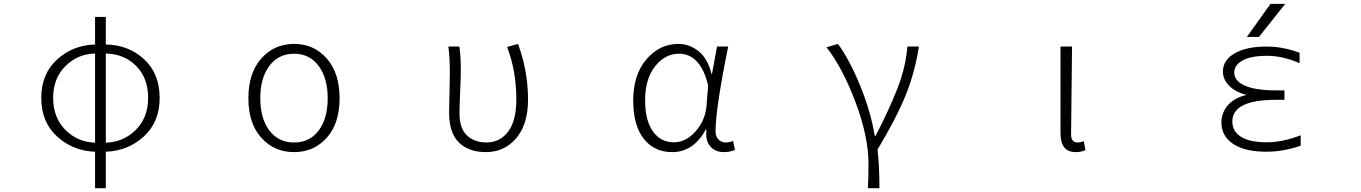

<svg xmlns="http://www.w3.org/2000/svg" viewBox="-20 -774 7040 993"><path d="M527.3 -497.1V-36.1Q619.1 -39.1 682.6 -102.5Q746.1 -166 746.1 -267.6Q746.1 -370.1 684.6 -432.6Q623 -495.1 527.3 -497.1ZM471.7 -36.1V-497.1Q380.9 -495.1 317.9 -431.6Q254.9 -368.2 254.9 -267.6Q254.9 -166 317.9 -102.5Q380.9 -39.1 471.7 -36.1ZM527.3 -686.5V-543.9Q644.5 -542 725.1 -467.8Q805.7 -393.6 805.7 -267.6Q805.7 -142.6 723.6 -67.9Q641.6 6.8 527.3 10.7V199.2H471.7V10.7Q357.4 6.8 275.4 -67.9Q193.4 -142.6 193.4 -267.6Q193.4 -391.6 275.4 -466.3Q357.4 -541 471.7 -543.9V-686.5Z M1264.6 -265.6Q1264.6 -396.5 1331.5 -471.7Q1398.4 -546.9 1501 -546.9Q1603.5 -546.9 1669.9 -471.7Q1736.3 -396.5 1736.3 -265.6Q1736.3 -135.7 1669.9 -61.5Q1603.5 12.7 1501 12.7Q1398.4 12.7 1331.5 -61.5Q1264.6 -135.7 1264.6 -265.6ZM1501 -496.1Q1419.9 -496.1 1373 -433.1Q1326.2 -370.1 1326.2 -265.6Q1326.2 -161.1 1373 -99.1Q1419.9 -37.1 1501 -37.1Q1582 -37.1 1628.4 -99.1Q1674.8 -161.1 1674.8 -265.6Q1674.8 -370.1 1627.9 -433.1Q1581.1 -496.1 1501 -496.1Z M2493.2 12.7Q2404.3 12.7 2353.5 -37.1Q2302.7 -86.9 2302.7 -191.4Q2302.7 -225.6 2304.7 -293Q2306.6 -360.4 2306.6 -394.5Q2306.6 -479.5 2298.8 -533.2H2355.5Q2363.3 -489.3 2363.3 -412.1Q2363.3 -377.9 2359.9 -299.3Q2356.4 -220.7 2356.4 -189.5Q2356.4 -109.4 2395.5 -73.2Q2434.6 -37.1 2496.1 -37.1Q2565.4 -37.1 2607.9 -93.3Q2650.4 -149.4 2650.4 -259.8Q2650.4 -408.2 2602.5 -531.2L2659.2 -546.9Q2710.9 -406.2 2710.9 -259.8Q2710.9 -129.9 2649.4 -58.6Q2587.9 12.7 2493.2 12.7Z M3456.1 12.7Q3364.3 12.7 3309.6 -56.2Q3254.9 -125 3254.9 -253.9Q3254.9 -387.7 3323.2 -467.3Q3391.6 -546.9 3488.3 -546.9Q3545.9 -546.9 3593.3 -508.8Q3640.6 -470.7 3660.2 -390.6H3662.1L3688.5 -533.2H3746.1Q3680.7 -211.9 3680.7 -94.7Q3680.7 -68.4 3695.8 -52.7Q3710.9 -37.1 3733.4 -37.1Q3750 -37.1 3771.5 -44.9L3781.2 1Q3755.9 12.7 3724.6 12.7Q3678.7 12.7 3652.8 -17.6Q3627 -47.9 3633.8 -103.5H3629.9Q3566.4 12.7 3456.1 12.7ZM3465.8 -38.1Q3526.4 -38.1 3576.7 -93.8Q3627 -149.4 3633.8 -225.6L3642.6 -331.1Q3603.5 -496.1 3491.2 -496.1Q3419.9 -496.1 3368.2 -431.2Q3316.4 -366.2 3316.4 -253.9Q3316.4 -153.3 3356 -95.7Q3395.5 -38.1 3465.8 -38.1Z M4528.3 199.2H4468.8Q4471.7 148.4 4471.7 73.2Q4471.7 -67.4 4404.8 -245.1Q4337.9 -422.9 4254.9 -529.3L4313.5 -546.9Q4373 -466.8 4428.2 -332Q4483.4 -197.3 4503.9 -72.3H4508.8Q4579.1 -208 4621.6 -316.9Q4664.1 -425.8 4672.9 -533.2H4732.4Q4711.9 -400.4 4664.1 -281.7Q4616.2 -163.1 4518.6 -1Q4528.3 86.9 4528.3 199.2Z M5543 12.7Q5464.8 12.7 5464.8 -85V-533.2H5524.4Q5519.5 -147.5 5519.5 -78.1Q5519.5 -37.1 5553.7 -37.1Q5567.4 -37.1 5585 -43.9L5593.8 2Q5572.3 12.7 5543 12.7Z M6550.8 -753.9H6627L6491.2 -583H6428.7ZM6353.5 -145.5Q6353.5 -94.7 6398.4 -66.4Q6443.4 -38.1 6531.2 -38.1Q6612.3 -38.1 6707 -74.2V-20.5Q6616.2 10.7 6530.3 10.7Q6418 10.7 6357.4 -29.8Q6296.9 -70.3 6296.9 -141.6Q6296.9 -190.4 6331.1 -230.5Q6363.3 -267.6 6426.8 -283.2Q6372.1 -296.9 6340.8 -327.1Q6304.7 -361.3 6304.7 -403.3Q6304.7 -462.9 6365.2 -498Q6425.8 -533.2 6530.3 -533.2Q6616.2 -533.2 6701.2 -501V-447.3Q6613.3 -485.4 6533.2 -485.4Q6450.2 -485.4 6406.7 -461.4Q6363.3 -437.5 6363.3 -398.4Q6363.3 -355.5 6418.5 -331.1Q6473.6 -306.6 6580.1 -306.6H6623V-257.8H6580.1Q6353.5 -257.8 6353.5 -145.5Z"/></svg>

Font: Gen Shin Gothic Monospace Light
Style: Regular
Weight: 300
Designer: [Source Han Sans]
Ryoko NISHIZUKA  (kana & ideographs); Paul D. Hunt (Latin, Greek & Cyrillic); Wenlong ZHANG  (bopomofo
Version: Version 1.002.20150607